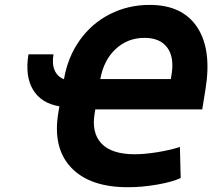

<svg xmlns="http://www.w3.org/2000/svg" viewBox="-20 -757 896 788"><path d="M96.9 -534.1H199.6Q192.8 -495.4 204 -469.1Q215.2 -442.8 242.5 -431.8Q257.8 -522 307 -591.4Q356.2 -660.9 430.9 -698.9Q505.7 -736.9 594.5 -736.9Q729 -736.9 789.6 -644.9Q850.1 -552.9 823.2 -389.6L810 -307.9H371.1L368.6 -292.6Q354.8 -211.6 396.7 -167.8Q438.6 -123.9 532.7 -123.9Q572.1 -123.9 623 -131.9Q674 -139.9 718.4 -153.8L721.6 -26.3Q686.1 -9.9 624.6 0.7Q563.2 11.4 505.3 11.4Q348 11.4 271.8 -69.4Q195.7 -150.2 219.1 -292.6L223.7 -320.7Q148.8 -333.1 115.4 -389Q82 -445 96.9 -534.1ZM391.7 -432.5H681.1L684.3 -452.4Q695.7 -522.4 666.2 -562Q636.7 -601.6 573.2 -601.6Q503.9 -601.6 454.7 -555.8Q405.5 -509.9 391.7 -432.5Z"/></svg>

Font: Karasuma Gothic
Style: Bold Italic
Weight: 700
Italic angle: 9.39998°
Designer: Rasmus Andersson / Ryoko Nishizuka
Foundry: Genbu
Version: Version 1.00